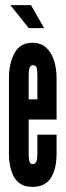

<svg xmlns="http://www.w3.org/2000/svg" viewBox="-20 -722 256 750"><path d="M107 8Q58.5 8 36.8 -27.5Q15 -63 15 -123.5V-418Q15 -474.5 36.8 -514.8Q58.5 -555 107 -555Q139.5 -555 160.2 -536Q181 -517 191 -485.8Q201 -454.5 201 -418V-255H92V-121Q92 -102.5 94.8 -91.8Q97.5 -81 108 -81Q119 -81 122.5 -92Q126 -103 126 -121.5V-196H201V-122Q201 -61.5 178.5 -26.8Q156 8 107 8ZM92 -334H126V-426Q126 -446.5 123.5 -456.8Q121 -467 108 -467Q98.5 -467 95.2 -456.2Q92 -445.5 92 -426ZM152.5 -612H92.5L20.5 -702H101Z"/></svg>

Font: League Gothic Condensed
Style: Regular
Weight: 400
Width: 3
Designer: The League of Moveable Type
Version: Version 2.001